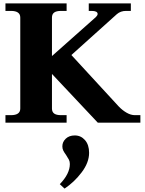

<svg xmlns="http://www.w3.org/2000/svg" viewBox="-20 -720 851 1127"><path d="M804 -44V0H554L285 -286V-83Q285 -63 298 -53.5Q311 -44 339 -44H371V0H12V-44H44Q99 -44 99 -83V-617Q99 -656 44 -656H12V-700H371V-656H339Q311 -656 298 -646.5Q285 -637 285 -617V-391L543 -620Q553 -630 553 -638Q553 -656 517 -656H501V-700H748V-656H720Q688 -656 666 -637L399 -397L677 -95Q698 -73 723 -58.5Q748 -44 772 -44ZM503 177Q503 234 459.5 291.5Q416 349 359 387L331 361Q390 300 390 243Q390 228 384.5 217.5Q379 207 368 190Q357 175 351.5 164Q346 153 346 139Q346 113 366 94Q386 75 419 75Q455 75 479 102.5Q503 130 503 177Z"/></svg>

Font: Taviraj
Style: Bold
Weight: 700
Designer: Katatrad Team
Foundry: CadsonDemak
Version: Version 1.001